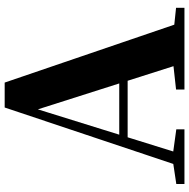

<svg xmlns="http://www.w3.org/2000/svg" viewBox="-14 -776 790 801"><g transform="rotate(-90 380.5 -375.0)"><path d="M14 0V-34L114 -49H133L242 -34V0ZM82 0 333 -750H437L693 0H520L314 -647H335L332 -633L135 0ZM194 -237 203 -272H527L536 -237ZM408 0V-35L544 -50H606L749 -35V0Z"/></g></svg>

Font: Noto Serif SC ExtraLight Black
Style: Regular
Weight: 900
Version: Version 2.002-H1;hotconv 1.1.0;makeotfexe 2.6.0